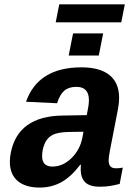

<svg xmlns="http://www.w3.org/2000/svg" viewBox="-20 -845 640 875"><path d="M161.1 9.8Q95.7 9.8 60.3 -20.5Q24.9 -50.8 24.9 -108.4Q24.9 -127.4 29.3 -149.4Q62.5 -315.9 266.1 -318.4L375.5 -320.3L380.4 -347.2Q385.3 -370.6 385.3 -388.2Q385.3 -449.2 328.1 -449.2Q293.5 -449.2 272.9 -431.6Q252.4 -414.1 240.2 -374.5L98.6 -381.3Q153.8 -538.1 351.1 -538.1Q435.5 -538.1 479.2 -502.7Q522.9 -467.3 522.9 -398.4Q522.9 -376 517.6 -347.7L480.5 -156.2Q475.1 -129.4 475.1 -114.7Q475.1 -96.7 482.7 -87.4Q490.2 -78.1 508.8 -78.1Q524.4 -78.1 539.6 -81.1L525.4 -6.8Q512.7 -3.9 502.4 -1.5Q492.2 1 482.2 2.4Q472.2 3.9 460.9 4.9Q449.7 5.9 435.1 5.9Q388.7 5.9 368.2 -14.4Q347.7 -34.7 347.7 -74.2L348.6 -94.2H345.7Q303.7 -39.1 259.3 -14.6Q214.8 9.8 161.1 9.8ZM360.4 -244.6 294.9 -243.7Q243.7 -242.7 219.2 -230Q194.8 -217.3 183.3 -189.7Q171.9 -162.1 171.9 -133.8Q171.9 -85.9 218.8 -85.9Q266.6 -85.9 305.7 -124.3Q344.7 -162.6 355.5 -217.8ZM293 -591.8 313 -692.9H450.2L430.2 -591.8ZM250 -825.2H548.8L532.7 -743.2H233.9Z"/></svg>

Font: Liberation Mono
Style: Bold Italic
Weight: 700
Italic angle: -12°
Monospace: yes
Designer: Steve Matteson
Foundry: Ascender Corporation
Version: Version 2.1.5